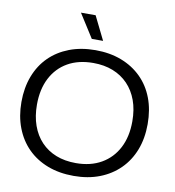

<svg xmlns="http://www.w3.org/2000/svg" viewBox="-99 -1026 1023 1122"><g transform="rotate(10 412.5 -464.5)"><path d="M413 9Q327 9 258 -17.5Q189 -44 140 -93Q91 -142 64.5 -211Q38 -280 38 -364Q38 -449 64.5 -518Q91 -587 140 -635.5Q189 -684 258 -710.5Q327 -737 413 -737Q498 -737 567 -710.5Q636 -684 685.5 -635Q735 -586 761 -517.5Q787 -449 787 -364Q787 -279 760.5 -210.5Q734 -142 684.5 -93Q635 -44 566.5 -17.5Q498 9 413 9ZM413 -67Q500 -67 563.5 -103.5Q627 -140 661.5 -206.5Q696 -273 696 -364Q696 -434 676 -488.5Q656 -543 619 -581.5Q582 -620 530 -640.5Q478 -661 413 -661Q325 -661 262 -625Q199 -589 164.5 -522.5Q130 -456 130 -364Q130 -296 149.5 -241Q169 -186 206 -147Q243 -108 295 -87.5Q347 -67 413 -67ZM379 -798 290 -938H377L446 -798Z"/></g></svg>

Font: Mona Sans SemiExpanded
Style: Regular
Weight: 400
Width: 6
Designer: Deni Anggara
Foundry: GitHub
Version: Version 2.000